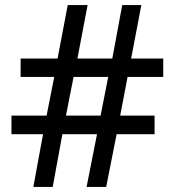

<svg xmlns="http://www.w3.org/2000/svg" viewBox="-20 -734 686 754"><path d="M481 -432 452 -280H587V-207H438L397 0H320L361 -207H225L187 0H111L149 -207H25V-280H163L193 -432H61V-504H206L246 -714H324L284 -504H421L460 -714H535L495 -504H621V-432ZM239 -280H375L405 -432H269Z"/></svg>

Font: Noto Sans Kayah Li Medium
Style: Regular
Weight: 500
Designer: Monotype Design Team, Sérgio Martins
Foundry: Monotype Imaging Inc.
Version: Version 2.002; ttfautohint (v1.8.4.7-5d5b)